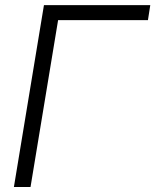

<svg xmlns="http://www.w3.org/2000/svg" viewBox="-20 -748 621 768"><path d="M581.1 -727.5 571.8 -667.5H212.4L102.1 0H35.6L155.8 -727.5Z"/></svg>

Font: Inter Tight Light
Style: Italic
Weight: 300
Italic angle: -9.39999°
Designer: Rasmus Andersson
Foundry: rsms
Version: Version 3.004